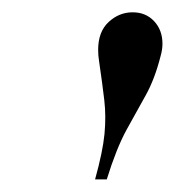

<svg xmlns="http://www.w3.org/2000/svg" viewBox="-20 -780 284 312"><path d="M241 -689Q231.5 -651.5 216.8 -625.2Q202 -599 185.5 -568.8Q169 -538.5 153.5 -488.5H134.5Q147 -533.5 149.8 -562.2Q152.5 -591 149.5 -617Q146.5 -643 141 -680.5Q139.5 -689.5 139.5 -699Q139.5 -728.5 156.5 -744.2Q173.5 -760 195.5 -760Q217 -760 230.5 -745.5Q244 -731 244 -709Q244 -699.5 241 -689Z"/></svg>

Font: Bodoni* 11pt
Style: Italic
Weight: 400
Italic angle: -13°
Version: Version 2.3